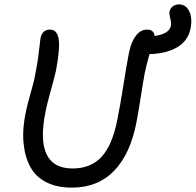

<svg xmlns="http://www.w3.org/2000/svg" viewBox="-20 -857 898 881"><path d="M309.1 3.9Q240.7 3.9 192.1 -21Q143.6 -45.9 118.7 -91.8Q93.8 -137.7 87.9 -202.1Q82 -266.6 99.1 -346.2Q105 -375 119.9 -427.5Q134.8 -480 138.2 -497.1Q152.8 -568.8 158.4 -620.4Q164.1 -671.9 166 -683.1Q174.8 -721.2 209 -721.2Q241.7 -721.2 249 -679.2Q256.3 -637.2 236.8 -532.2Q231.4 -507.3 213.1 -441.9Q194.8 -376.5 189 -345.2Q136.2 -84 313 -84Q396.5 -84 445.8 -137.2Q495.1 -190.4 518.1 -306.2Q531.2 -370.6 546.1 -465.1Q561 -559.6 571.8 -615.2Q582 -665 603.5 -693.1Q625 -721.2 655.8 -721.2Q670.4 -721.2 679.4 -713.6Q688.5 -706.1 689 -691.9Q756.8 -701.2 764.2 -738.8Q766.6 -753.4 761.2 -772.9Q755.9 -792.5 757.8 -803.2Q760.7 -818.4 772.5 -827.6Q784.2 -836.9 801.8 -836.9Q833 -836.9 848.4 -804.9Q863.8 -772.9 854 -725.1Q842.3 -668.5 791.7 -639.4Q741.2 -610.4 666 -608.9Q650.4 -553.2 644 -521Q637.2 -484.9 625.5 -409.7Q613.8 -334.5 606 -294.9Q577.6 -149.4 503.2 -72.8Q428.7 3.9 309.1 3.9Z"/></svg>

Font: Shantell Sans Bouncy
Style: Italic
Weight: 400
Italic angle: -11.31°
Designer: Stephen Nixon, Anya Danilova, Shantell Martin
Foundry: Arrow Type
Version: Version 1.006;[9816181b4]